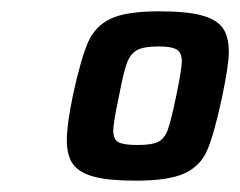

<svg xmlns="http://www.w3.org/2000/svg" viewBox="-20 -716 424 339"><path d="M98 -469Q98 -496 109 -549Q123 -613 135.5 -641.5Q148 -670 175.5 -683Q203 -696 261 -696Q309 -696 335.5 -689Q362 -682 373 -667Q384 -652 384 -624Q384 -601 372 -544Q358 -479 346 -451Q334 -423 306 -410Q278 -397 220 -397Q172 -397 146 -404Q120 -411 109 -426Q98 -441 98 -469ZM291 -546Q301 -594 301 -608Q301 -623 292 -628.5Q283 -634 260 -634Q234 -634 222 -627.5Q210 -621 204 -604.5Q198 -588 190 -546Q180 -499 180 -486Q180 -470 189 -465Q198 -460 223 -460Q249 -460 260 -466Q271 -472 276.5 -487.5Q282 -503 291 -546Z"/></svg>

Font: Saira Semi Condensed SemiBold
Style: Italic
Weight: 600
Width: 4
Italic angle: -12°
Designer: Hector Gatti with collaboration of the Omnibus-Type team
Foundry: Omnibus-Type
Version: Version 1.001; ttfautohint (v1.8)